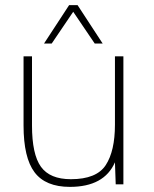

<svg xmlns="http://www.w3.org/2000/svg" viewBox="-20 -720 600 750"><path d="M432 0 429 -86Q387 10 253 10Q158 10 115 -47Q72 -104 72 -230V-500H105V-230Q105 -117 140 -68.5Q175 -20 257 -20Q357 -20 393 -75Q429 -130 429 -233V-500H462V0ZM283 -700 381 -550H350L266 -674L182 -550H152L250 -700Z"/></svg>

Font: Fivo Sans Thin
Style: Regular
Weight: 250
Foundry: Alexander Slobzheninov
Version: 1.0